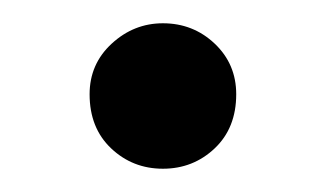

<svg xmlns="http://www.w3.org/2000/svg" viewBox="-20 -135 280 165"><path d="M120 10Q94 10 75.5 -7.5Q57 -25 57 -54Q57 -80 76 -97.5Q95 -115 120 -115Q146 -115 164.5 -97.5Q183 -80 183 -54Q183 -25 164.5 -7.5Q146 10 120 10Z"/></svg>

Font: Hedvig Letters Serif
Style: Regular
Weight: 400
Designer: Alexander Örn & Tor Weibull
Foundry: Kanon Foundry
Version: Version 1.000